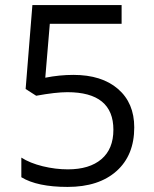

<svg xmlns="http://www.w3.org/2000/svg" viewBox="-20 -734 612 764"><path d="M272 -436Q384.8 -436 449.5 -380.1Q514.2 -324.2 514.2 -227.1Q514.2 -116.2 443.6 -53.2Q373 9.8 249 9.8Q128.4 9.8 64.9 -28.8V-106.9Q99.1 -85 149.9 -72.5Q200.7 -60.1 250 -60.1Q335.9 -60.1 383.5 -100.6Q431.2 -141.1 431.2 -217.8Q431.2 -367.2 248 -367.2Q201.7 -367.2 124 -353L82 -379.9L108.9 -713.9H463.9V-639.2H178.2L160.2 -424.8Q216.3 -436 272 -436Z"/></svg>

Font: f4_41667 
Style: Regular
Weight: 400
Foundry: Ascender Corporation
Version: Version 1.10